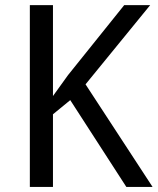

<svg xmlns="http://www.w3.org/2000/svg" viewBox="-20 -734 619 754"><path d="M579.1 0H476.1L255.9 -340.8L188 -285.2V0H97.2V-713.9H188V-356.9L247.1 -439L467.8 -713.9H569.8L315.9 -402.8Z"/></svg>

Font: Puppies Kittens
Style: Regular
Weight: 400
Foundry: Ascender Corporation and Peter Mawhorter
Version: Version 0.1